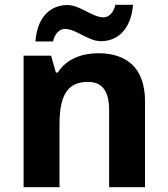

<svg xmlns="http://www.w3.org/2000/svg" viewBox="-20 -777 697 797"><path d="M127 -605H200C208 -640 229 -657 249 -657C296 -657 346 -606 399 -606C467 -606 524 -654 532 -757H459C451 -722 430 -705 410 -705C363 -705 313 -756 260 -756C191 -756 135 -709 127 -605ZM388 -556C320 -556 255 -532 220 -476H212L192 -546H78V0H227V-257C227 -373 254 -437 345 -437C406 -437 433 -397 433 -319V0H582V-356C582 -496 505 -556 388 -556Z"/></svg>

Font: Noto Sans Bassa Vah
Style: Bold
Weight: 700
Designer: Monotype Design Team
Foundry: Monotype Imaging Inc.
Version: Version 2.002